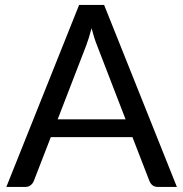

<svg xmlns="http://www.w3.org/2000/svg" viewBox="-20 -736 720 756"><path d="M676.5 0H601.5Q588.5 0 580.5 -6.5Q572.5 -13 568.5 -23L501.5 -196H180L113 -23Q109.5 -14 101 -7Q92.5 0 80 0H5L291.5 -716.5H390ZM207 -266H474.5L362 -557.5Q351 -584.5 340.5 -625Q335 -604.5 329.8 -587.2Q324.5 -570 319.5 -557Z"/></svg>

Font: LatoHex
Style: Regular
Weight: 400
Designer: Lukasz Dziedzic
Foundry: tyPoland Lukasz Dziedzic
Version: Version 1.104; Western+Polish opensource